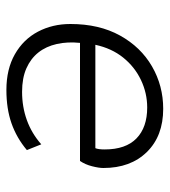

<svg xmlns="http://www.w3.org/2000/svg" viewBox="15 -535 530 600"><g transform="rotate(90 280.0 -235.0)"><path d="M261 10Q196 10 149.5 -16.5Q103 -43 79 -88.5Q55 -134 55 -190Q55 -280 91 -345Q127 -410 187.5 -445Q248 -480 320 -480Q405 -480 455 -429Q505 -378 505 -293Q505 -279 499.5 -257.5Q494 -236 483 -220H114Q110 -181 117.5 -147.5Q125 -114 144 -90Q163 -66 193.5 -52.5Q224 -39 267 -39Q314 -39 355.5 -54Q397 -69 431 -99L449 -54Q411 -22 365.5 -6Q320 10 261 10ZM120 -268H443Q447 -277 447 -297Q447 -363 412.5 -396.5Q378 -430 316 -430Q271 -430 230 -410.5Q189 -391 160 -355Q131 -319 120 -268Z"/></g></svg>

Font: Gantari Light
Style: Italic
Weight: 300
Italic angle: -10°
Version: Version 1.000